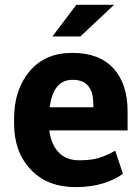

<svg xmlns="http://www.w3.org/2000/svg" viewBox="-20 -754 569 784"><path d="M308 -605H194L291.5 -734.5H446ZM288.5 10Q172.5 10 105 -62.2Q37.5 -134.5 37.5 -249V-268.5Q37.5 -388.5 101 -463.2Q164.5 -538 274 -538H276Q385.5 -538 443.2 -474.8Q501 -411.5 501 -299.5V-221.5H181.5Q188 -166 218.8 -132.8Q249.5 -99.5 303.5 -99.5Q352 -99.5 382.5 -108.8Q413 -118 450.5 -138.5L482 -44.5Q450.5 -20.5 401 -5.2Q351.5 10 288.5 10ZM361.5 -316Q361.5 -345.5 357.5 -365.5Q353.5 -385.5 341 -402Q320.5 -428 277.5 -428Q277 -428 276 -428Q197 -428 183 -316Z"/></svg>

Font: Roberto Sans
Style: Bold
Weight: 700
Designer: Google (font) & Cristiano Sobral (main changes)
Version: Version 1.000;October 12, 2021;FontCreator 14.0.0.2814 64-bi